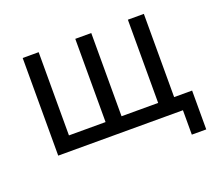

<svg xmlns="http://www.w3.org/2000/svg" viewBox="-98 -572 913 813"><g transform="rotate(-20 358.5 -165.0)"><path d="M637 0H75V-440H147V-65H312V-440H384V-65H549V-440H621V-65H702V110H637Z"/></g></svg>

Font: Tilda Sans
Style: Regular
Weight: 400
Designer: ParaType Ltd
Foundry: ParaType Ltd
Version: Version 1.009